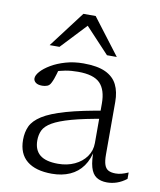

<svg xmlns="http://www.w3.org/2000/svg" viewBox="-82 -781 712 856"><g transform="rotate(10 274.0 -353.0)"><path d="M407.5 -310 401 -272Q310 -257 254.5 -241.5Q199 -226 170 -209Q141 -192 131.2 -171.5Q121.5 -151 121.5 -125.5Q121.5 -82 148 -60.2Q174.5 -38.5 230 -38.5Q271.5 -38.5 304.8 -54Q338 -69.5 357.2 -96.5Q376.5 -123.5 376.5 -158V-337Q376.5 -399 347.5 -428.5Q318.5 -458 248 -458Q217 -458 190.8 -453.2Q164.5 -448.5 138 -438.5L163.5 -461Q159.5 -446 155.8 -432.8Q152 -419.5 148 -408.8Q144 -398 139.5 -389.5Q133.5 -377 123 -373Q112.5 -369 100.5 -369Q80.5 -369 70.8 -376.8Q61 -384.5 61 -395.5Q61 -409.5 76.5 -427Q92 -444.5 119.8 -461Q147.5 -477.5 184.8 -488.2Q222 -499 265 -499Q328.5 -499 365.2 -481.8Q402 -464.5 418 -432.2Q434 -400 434 -354.5V-116Q434 -86.5 439.8 -70Q445.5 -53.5 458 -47Q470.5 -40.5 490.5 -40.5Q504 -40.5 517.2 -44Q530.5 -47.5 547.5 -55V-26Q526 -9.5 504 -2Q482 5.5 459.5 5.5Q430.5 5.5 411.5 -7Q392.5 -19.5 384 -49.5Q375.5 -79.5 376.5 -132L381 -133.5Q373 -85 350.2 -53.2Q327.5 -21.5 292 -5.8Q256.5 10 210.5 10Q137 10 97.8 -22Q58.5 -54 58.5 -117Q58.5 -151.5 71 -178.8Q83.5 -206 119.5 -229Q155.5 -252 224.8 -271.8Q294 -291.5 407.5 -310ZM102 -553 226 -716.5H281.5L406 -553H361.5L244.5 -678H264L146.5 -553Z"/></g></svg>

Font: Newsreader 9pt Light
Style: Regular
Weight: 300
Designer: Hugues Gentile
Foundry: Production Type
Version: Version 1.003